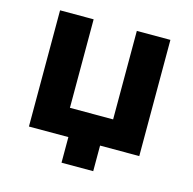

<svg xmlns="http://www.w3.org/2000/svg" viewBox="-92 -588 793 790"><g transform="rotate(15 304.0 -193.0)"><path d="M539 0H372V109H237V0H69V-495H212V-118H396V-495H539Z"/></g></svg>

Font: Montserrat Ace
Style: Bold
Weight: 700
Designer: Julieta Ulanovsky
Foundry: Julieta Ulanovsky
Version: Version 1